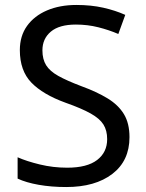

<svg xmlns="http://www.w3.org/2000/svg" viewBox="-20 -744 589 774"><path d="M502 -191Q502 -96 433 -43Q364 10 247 10Q187 10 136 1Q85 -8 51 -24V-110Q87 -94 140.5 -81Q194 -68 251 -68Q331 -68 371.5 -99Q412 -130 412 -183Q412 -218 397 -242Q382 -266 345.5 -286.5Q309 -307 244 -330Q153 -363 106.5 -411Q60 -459 60 -542Q60 -599 89 -639.5Q118 -680 169.5 -702Q221 -724 288 -724Q347 -724 396 -713Q445 -702 485 -684L457 -607Q420 -623 376.5 -634Q333 -645 286 -645Q219 -645 185 -616.5Q151 -588 151 -541Q151 -505 166 -481Q181 -457 215 -438Q249 -419 307 -397Q370 -374 413.5 -347.5Q457 -321 479.5 -284Q502 -247 502 -191Z"/></svg>

Font: Noto Sans Takri
Style: Regular
Weight: 400
Designer: Monotype Design Team
Foundry: Monotype Imaging Inc.
Version: Version 2.003; ttfautohint (v1.8.4.7-5d5b)